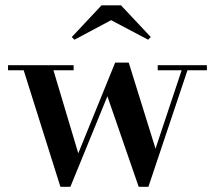

<svg xmlns="http://www.w3.org/2000/svg" viewBox="-20 -712 834 742"><path d="M409.5 -634 267.5 -558.5 257.5 -569 372.5 -691.5H447.5L562.5 -569L552.5 -558.5ZM282.5 -119.5 425 -470H477.5L581 -137.5L682 -440.5H589.5V-460H779.5V-440.5H704.5L553.5 10H516L395 -340L252 10H213.5L71.5 -440.5H11V-460H264.5V-440.5H186.5Z"/></svg>

Font: Bodoni* 11pt Medium
Style: Regular
Weight: 500
Version: Version 2.3